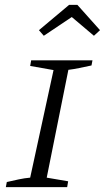

<svg xmlns="http://www.w3.org/2000/svg" viewBox="-20 -769 431 789"><path d="M4 0 8 -21Q34 -27 57.5 -32Q81 -37 104 -39L200 -481L104 -498L108 -521H360L356 -500Q327 -494 306 -489.5Q285 -485 261 -482L172 -39L260 -24L256 0ZM298 -749 391 -645 366 -622 275 -699 160 -622 140 -645 264 -749Z"/></svg>

Font: Piazzolla SC Light
Style: Italic
Weight: 300
Italic angle: -11.3°
Designer: Juan Pablo del Peral
Foundry: Huerta Tipografica
Version: Version 1.330